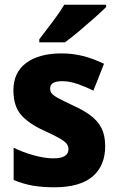

<svg xmlns="http://www.w3.org/2000/svg" viewBox="-20 -786 500 816"><path d="M427 -165Q427 -81 373 -35.5Q319 10 211 10Q160 10 119.5 3Q79 -4 38 -21V-158Q79 -138 125 -125.5Q171 -113 207 -113Q271 -113 271 -152Q271 -164 264 -174Q257 -184 235 -197Q213 -210 167 -231Q101 -261 69 -298.5Q37 -336 37 -402Q37 -479 92 -519Q147 -559 241 -559Q289 -559 332.5 -548Q376 -537 422 -515L377 -401Q342 -418 308.5 -429.5Q275 -441 244 -441Q193 -441 193 -410Q193 -398 200 -389Q207 -380 228 -368.5Q249 -357 292 -337Q334 -318 364 -296Q394 -274 410.5 -243Q427 -212 427 -165ZM431 -756Q413 -738 381.5 -710Q350 -682 316 -653.5Q282 -625 256 -606H147V-619Q172 -652 202.5 -692Q233 -732 253 -766H431Z"/></svg>

Font: Noto Sans Kannada SemiCondensed ExtraBold
Style: Regular
Weight: 800
Width: 4
Designer: Jelle Bosma - Monotype Design Team
Foundry: Monotype Imaging Inc.
Version: Version 2.005; ttfautohint (v1.8.4.7-5d5b)